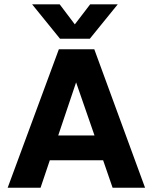

<svg xmlns="http://www.w3.org/2000/svg" viewBox="-20 -882 718 902"><path d="M402 -700H262L131 -861.5H260.5L331.5 -767.5L403.5 -861.5H533ZM661.5 0H509L464.5 -129H214L170.5 0H16L256.5 -650.5H423ZM337.5 -495 253.5 -245.5H424Z"/></svg>

Font: Overused Grotesk
Style: Bold
Weight: 710
Version: Version 0.004